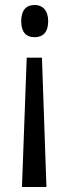

<svg xmlns="http://www.w3.org/2000/svg" viewBox="-20 -561 275 769"><path d="M173 -476C173 -520 150 -541 119 -541C83 -541 65 -518 65 -476C65 -434 83 -412 119 -412C151 -412 173 -431 173 -476ZM87 -330 68 188H166L148 -330Z"/></svg>

Font: Noto Sans Devanagari ExtraCondensed
Style: Regular
Weight: 400
Width: 2
Designer: Jelle Bosma - Monotype Design Team
Foundry: Monotype Imaging Inc.
Version: Version 2.004